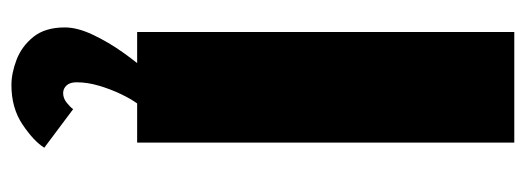

<svg xmlns="http://www.w3.org/2000/svg" viewBox="-312 -388 920 336"><g transform="rotate(90 148.0 -220.0)"><path d="M36 -660H229.5V0H36ZM129 220Q108 220 84.5 211Q61 202 44.5 181.5Q28 161 28 126.5Q28 104.5 40.8 77.5Q53.5 50.5 72.2 24.2Q91 -2 108 -21L161 0Q153 11 144.5 28.8Q136 46.5 130 66.8Q124 87 124 106Q124 117.5 129.5 123.5Q135 129.5 143 129.5Q152 129.5 159.8 123.2Q167.5 117 171 112L238.5 162.5Q227 181 198 200.5Q169 220 129 220Z"/></g></svg>

Font: League Spartan Thin Black
Style: Regular
Weight: 900
Version: Version 2.002